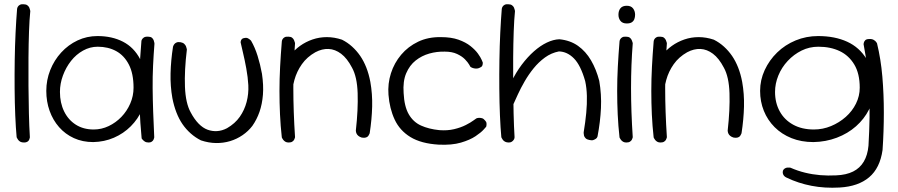

<svg xmlns="http://www.w3.org/2000/svg" viewBox="-20 -669 4211 900"><path d="M93 -1Q82 -1 75.5 -4.5Q69 -8 65 -13.5Q61 -19 59.5 -22.5Q58 -26 58 -26Q54 -69 51.5 -128Q49 -187 48.5 -253.5Q48 -320 49 -387Q50 -454 53 -515.5Q56 -577 60 -626Q60 -626 60.5 -629.5Q61 -633 64 -638Q67 -643 73.5 -646.5Q80 -650 91 -649Q102 -649 108.5 -644Q115 -639 117.5 -633Q120 -627 121 -622Q122 -617 122 -617Q118 -578 116 -521Q114 -464 113.5 -398.5Q113 -333 113.5 -266Q114 -199 115.5 -137Q117 -75 120 -26Q120 -26 119.5 -22.5Q119 -19 116.5 -13.5Q114 -8 108 -4.5Q102 -1 93 -1Z M417 -3Q367 -3 326.5 -21.5Q286 -40 257 -73Q228 -106 212.5 -149.5Q197 -193 197 -243Q197 -294 215.5 -340.5Q234 -387 267 -423Q300 -459 343.5 -479.5Q387 -500 437 -500Q505 -500 556.5 -473.5Q608 -447 637 -391.5Q666 -336 666 -250Q666 -200 646.5 -155.5Q627 -111 593 -77Q559 -43 514 -23.5Q469 -4 417 -3ZM419 -62Q456 -62 489.5 -78Q523 -94 549 -121Q575 -148 590.5 -183.5Q606 -219 606 -258Q606 -324 584 -366.5Q562 -409 524.5 -429.5Q487 -450 438 -450Q402 -450 369.5 -432Q337 -414 313 -383.5Q289 -353 275 -315Q261 -277 261 -238Q261 -187 280.5 -147Q300 -107 335.5 -84.5Q371 -62 419 -62ZM677 -1Q665 -1 658 -6Q651 -11 647.5 -15.5Q644 -20 644 -20Q637 -93 634 -167.5Q631 -242 633.5 -319.5Q636 -397 643 -478Q643 -478 645 -483Q647 -488 654 -493Q661 -498 675 -497Q686 -497 692 -492Q698 -487 700.5 -480Q703 -473 703.5 -468.5Q704 -464 704 -464Q700 -413 697.5 -361Q695 -309 695.5 -255.5Q696 -202 698 -145Q700 -88 703 -26Q703 -26 702.5 -22.5Q702 -19 699.5 -14Q697 -9 691.5 -5Q686 -1 677 -1Z M922 -11Q896 -24 874 -43.5Q852 -63 835.5 -87Q819 -111 807 -142Q795 -173 788 -209Q778 -265 779.5 -325.5Q781 -386 791 -450Q791 -450 792.5 -454Q794 -458 797.5 -462.5Q801 -467 808 -470Q815 -473 827 -471Q838 -469 844 -463Q850 -457 852 -451.5Q854 -446 855 -441.5Q856 -437 856 -437Q844 -339 847 -262Q850 -185 874 -142Q891 -110 911 -89.5Q931 -69 953 -61Q975 -53 998 -54.5Q1021 -56 1044 -68Q1082 -90 1104 -121.5Q1126 -153 1136 -191Q1146 -229 1144 -270Q1142 -307 1134.5 -348Q1127 -389 1119 -422Q1111 -455 1108 -470Q1108 -470 1108 -472.5Q1108 -475 1109.5 -479Q1111 -483 1114.5 -486.5Q1118 -490 1127 -491Q1136 -493 1143 -489Q1150 -485 1153.5 -481.5Q1157 -478 1157 -478Q1175 -447 1187.5 -407Q1200 -367 1208 -323Q1216 -269 1212.5 -225Q1209 -181 1196.5 -145Q1184 -109 1163 -79Q1144 -54 1117 -35.5Q1090 -17 1058.5 -7.5Q1027 2 992.5 1.5Q958 1 922 -11Z M1676 -24Q1666 -27 1660 -32Q1654 -37 1651.5 -42.5Q1649 -48 1648.5 -52.5Q1648 -57 1648 -57Q1659 -155 1656.5 -232Q1654 -309 1630 -352Q1607 -396 1579 -417Q1551 -438 1520.5 -439.5Q1490 -441 1458 -424Q1419 -402 1395 -368Q1371 -334 1360 -294Q1349 -254 1349 -213Q1350 -176 1350.5 -144Q1351 -112 1352 -86.5Q1353 -61 1355 -47Q1355 -47 1355 -44.5Q1355 -42 1354 -38.5Q1353 -35 1349.5 -31.5Q1346 -28 1338 -27Q1330 -26 1324 -29.5Q1318 -33 1314.5 -36.5Q1311 -40 1311 -40Q1299 -61 1299 -79.5Q1299 -98 1301 -119.5Q1303 -141 1297 -171Q1296 -206 1297.5 -239Q1299 -272 1303 -303Q1307 -334 1316 -361Q1325 -388 1341 -410Q1360 -435 1386.5 -454Q1413 -473 1445 -484Q1477 -495 1512 -495Q1547 -495 1583 -483Q1609 -470 1630.5 -450.5Q1652 -431 1668.5 -407Q1685 -383 1697 -352.5Q1709 -322 1716 -285Q1726 -229 1724.5 -169.5Q1723 -110 1713 -45Q1713 -45 1711.5 -41Q1710 -37 1706.5 -32Q1703 -27 1695.5 -24.5Q1688 -22 1676 -24ZM1333 -1Q1324 -1 1318 -4.5Q1312 -8 1308 -13Q1304 -18 1302.5 -21.5Q1301 -25 1301 -25Q1295 -79 1292.5 -133Q1290 -187 1290 -242.5Q1290 -298 1293 -355.5Q1296 -413 1301 -474Q1301 -474 1301.5 -477.5Q1302 -481 1305 -486Q1308 -491 1314.5 -494.5Q1321 -498 1332 -497Q1343 -497 1349 -492.5Q1355 -488 1358 -481.5Q1361 -475 1362 -470.5Q1363 -466 1363 -466Q1359 -415 1357 -363Q1355 -311 1355 -256.5Q1355 -202 1357 -144.5Q1359 -87 1363 -26Q1363 -26 1362 -22Q1361 -18 1358.5 -13.5Q1356 -9 1350 -5Q1344 -1 1333 -1Z M2036 9Q1954 4 1904 -26.5Q1854 -57 1830 -108.5Q1806 -160 1801 -225Q1797 -277 1812.5 -325.5Q1828 -374 1860.5 -412.5Q1893 -451 1940 -473.5Q1987 -496 2047 -495Q2095 -495 2129 -483Q2163 -471 2185.5 -453Q2208 -435 2220.5 -417.5Q2233 -400 2238 -388Q2243 -376 2243 -376Q2243 -376 2243 -372Q2243 -368 2241 -362Q2239 -356 2230 -352Q2221 -347 2211 -347.5Q2201 -348 2194 -351Q2187 -354 2185 -356Q2185 -356 2179 -366.5Q2173 -377 2159.5 -391Q2146 -405 2122.5 -416Q2099 -427 2065 -427Q2028 -428 1992.5 -418Q1957 -408 1928.5 -385.5Q1900 -363 1884 -325.5Q1868 -288 1872 -233Q1875 -170 1896 -133.5Q1917 -97 1953.5 -80.5Q1990 -64 2039 -59Q2077 -56 2108.5 -63.5Q2140 -71 2163.5 -83Q2187 -95 2199.5 -104.5Q2212 -114 2213 -114Q2217 -116 2224 -116.5Q2231 -117 2239 -115Q2247 -113 2254 -104Q2260 -98 2260.5 -91Q2261 -84 2260 -79.5Q2259 -75 2259 -75Q2259 -75 2247 -61.5Q2235 -48 2209 -30.5Q2183 -13 2140.5 -0.5Q2098 12 2036 9Z M2742 -13Q2731 -15 2725 -21Q2719 -27 2717.5 -33.5Q2716 -40 2716 -44.5Q2716 -49 2716 -49Q2724 -97 2728 -139.5Q2732 -182 2731 -219.5Q2730 -257 2723 -289Q2702 -363 2670.5 -395Q2639 -427 2600 -428Q2564 -421 2534.5 -399.5Q2505 -378 2481.5 -349Q2458 -320 2439.5 -288Q2421 -256 2407.5 -226.5Q2394 -197 2385 -177Q2377 -159 2373 -151Q2369 -143 2367.5 -142Q2366 -141 2367 -142Q2368 -143 2368.5 -142Q2369 -141 2369 -133Q2369 -125 2366 -106L2350 -222L2376 -283Q2398 -329 2425.5 -365.5Q2453 -402 2483 -428.5Q2513 -455 2543.5 -469.5Q2574 -484 2602 -485Q2653 -480 2689.5 -454Q2726 -428 2750.5 -386Q2775 -344 2789 -290Q2800 -227 2797 -162.5Q2794 -98 2781 -30Q2781 -30 2779.5 -26Q2778 -22 2773 -18.5Q2768 -15 2761 -12.5Q2754 -10 2742 -13ZM2365 -1Q2355 -1 2348 -4.5Q2341 -8 2337 -13.5Q2333 -19 2331.5 -22.5Q2330 -26 2330 -26Q2326 -69 2323.5 -128Q2321 -187 2320.5 -253.5Q2320 -320 2321 -387Q2322 -454 2325 -515.5Q2328 -577 2332 -626Q2332 -626 2332.5 -629.5Q2333 -633 2336 -638Q2339 -643 2345.5 -646.5Q2352 -650 2363 -649Q2374 -649 2380.5 -644Q2387 -639 2389.5 -633Q2392 -627 2393 -622Q2394 -617 2394 -617Q2390 -578 2388 -521Q2386 -464 2385.5 -398.5Q2385 -333 2385.5 -266Q2386 -199 2387.5 -137Q2389 -75 2392 -26Q2392 -26 2391.5 -22Q2391 -18 2388 -13.5Q2385 -9 2379.5 -5Q2374 -1 2365 -1Z M2916 -1Q2907 -1 2901 -4.5Q2895 -8 2891 -13Q2887 -18 2885.5 -21.5Q2884 -25 2884 -25Q2878 -79 2875.5 -133Q2873 -187 2873 -242.5Q2873 -298 2876 -355.5Q2879 -413 2884 -474Q2884 -474 2884.5 -477.5Q2885 -481 2888 -486Q2891 -491 2897.5 -494.5Q2904 -498 2915 -497Q2926 -497 2932 -492.5Q2938 -488 2941 -481.5Q2944 -475 2945 -470.5Q2946 -466 2946 -466Q2942 -415 2940 -363Q2938 -311 2938 -256.5Q2938 -202 2940 -144.5Q2942 -87 2946 -26Q2946 -26 2945 -22Q2944 -18 2941.5 -13.5Q2939 -9 2933 -5Q2927 -1 2916 -1ZM2918 -559Q2898 -559 2888.5 -571Q2879 -583 2879 -600Q2879 -619 2888.5 -630.5Q2898 -642 2918 -642Q2938 -642 2947.5 -629.5Q2957 -617 2957 -600Q2957 -589 2953.5 -579.5Q2950 -570 2941.5 -564.5Q2933 -559 2918 -559Z M3419 -24Q3409 -27 3403 -32Q3397 -37 3394.5 -42.5Q3392 -48 3391.5 -52.5Q3391 -57 3391 -57Q3402 -155 3399.5 -232Q3397 -309 3373 -352Q3350 -396 3322 -417Q3294 -438 3263.5 -439.5Q3233 -441 3201 -424Q3162 -402 3138 -368Q3114 -334 3103 -294Q3092 -254 3092 -213Q3093 -176 3093.5 -144Q3094 -112 3095 -86.5Q3096 -61 3098 -47Q3098 -47 3098 -44.5Q3098 -42 3097 -38.5Q3096 -35 3092.5 -31.5Q3089 -28 3081 -27Q3073 -26 3067 -29.5Q3061 -33 3057.5 -36.5Q3054 -40 3054 -40Q3042 -61 3042 -79.5Q3042 -98 3044 -119.5Q3046 -141 3040 -171Q3039 -206 3040.5 -239Q3042 -272 3046 -303Q3050 -334 3059 -361Q3068 -388 3084 -410Q3103 -435 3129.5 -454Q3156 -473 3188 -484Q3220 -495 3255 -495Q3290 -495 3326 -483Q3352 -470 3373.5 -450.5Q3395 -431 3411.5 -407Q3428 -383 3440 -352.5Q3452 -322 3459 -285Q3469 -229 3467.5 -169.5Q3466 -110 3456 -45Q3456 -45 3454.5 -41Q3453 -37 3449.5 -32Q3446 -27 3438.5 -24.5Q3431 -22 3419 -24ZM3076 -1Q3067 -1 3061 -4.5Q3055 -8 3051 -13Q3047 -18 3045.5 -21.5Q3044 -25 3044 -25Q3038 -79 3035.5 -133Q3033 -187 3033 -242.5Q3033 -298 3036 -355.5Q3039 -413 3044 -474Q3044 -474 3044.5 -477.5Q3045 -481 3048 -486Q3051 -491 3057.5 -494.5Q3064 -498 3075 -497Q3086 -497 3092 -492.5Q3098 -488 3101 -481.5Q3104 -475 3105 -470.5Q3106 -466 3106 -466Q3102 -415 3100 -363Q3098 -311 3098 -256.5Q3098 -202 3100 -144.5Q3102 -87 3106 -26Q3106 -26 3105 -22Q3104 -18 3101.5 -13.5Q3099 -9 3093 -5Q3087 -1 3076 -1Z M3916 210Q3846 214 3784 202Q3722 190 3668 164Q3668 164 3664 162Q3660 160 3656 156Q3652 152 3650 145.5Q3648 139 3650 131Q3653 124 3659 120.5Q3665 117 3671 116.5Q3677 116 3681 116.5Q3685 117 3685 117Q3719 132 3754 140.5Q3789 149 3825 152Q3861 155 3900 153Q3947 151 3979 135Q4011 119 4029 88.5Q4047 58 4051 14Q4055 -54 4056 -118Q4057 -182 4054 -241.5Q4051 -301 4044.5 -356Q4038 -411 4028 -462Q4028 -462 4029 -468Q4030 -474 4035.5 -480Q4041 -486 4054 -486Q4067 -487 4075.5 -482Q4084 -477 4087.5 -471.5Q4091 -466 4091 -466Q4109 -392 4116 -310Q4123 -228 4123 -141Q4123 -54 4117 34Q4105 119 4054 162Q4003 205 3916 210ZM3793 -3Q3736 -3 3690 -21.5Q3644 -40 3611 -73Q3578 -106 3560.5 -149.5Q3543 -193 3543 -243Q3543 -294 3564.5 -340.5Q3586 -387 3623 -423Q3660 -459 3709.5 -479.5Q3759 -500 3815 -500Q3893 -500 3951 -473.5Q4009 -447 4042.5 -391.5Q4076 -336 4076 -250Q4076 -200 4053.5 -155.5Q4031 -111 3992.5 -77Q3954 -43 3902.5 -23.5Q3851 -4 3793 -3ZM3795 -62Q3837 -62 3875.5 -78Q3914 -94 3944.5 -121Q3975 -148 3992.5 -183.5Q4010 -219 4010 -258Q4010 -324 3984.5 -366.5Q3959 -409 3916 -429.5Q3873 -450 3816 -450Q3774 -450 3737.5 -432Q3701 -414 3672.5 -383.5Q3644 -353 3628.5 -315Q3613 -277 3613 -238Q3613 -187 3635 -147Q3657 -107 3698 -84.5Q3739 -62 3795 -62Z"/></svg>

Font: Sour Gummy Black ExtraLight
Style: Regular
Weight: 250
Version: Version 1.000